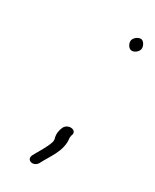

<svg xmlns="http://www.w3.org/2000/svg" viewBox="-127 -463 426 526"><g transform="rotate(30 86.5 -200.0)"><path d="M136 -405C134 -395 142 -381 152 -381C161 -381 171 -389 173 -398C175 -407 167 -422 158 -422C149 -422 138 -414 136 -405ZM93 -103C88 -92 86 -79 90 -67C91 -63 90 -58 90 -57C84 -37 69 -15 60 2C49 22 76 30 87 12C102 -18 130 -50 124 -89L125 -97C135 -117 103 -123 93 -103Z"/></g></svg>

Font: Photofail
Style: It
Weight: 400
Foundry: Cannot Into Space Fonts
Version: Version 0.97